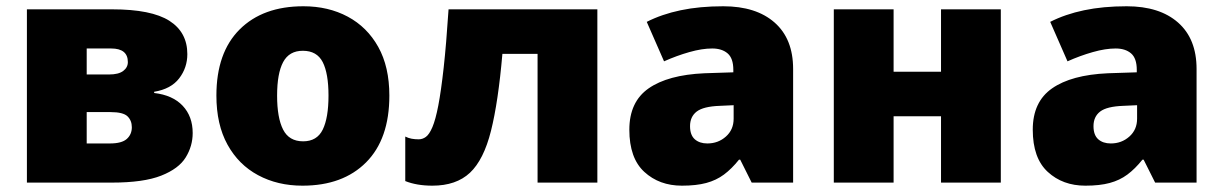

<svg xmlns="http://www.w3.org/2000/svg" viewBox="-20 -583 3904 613"><path d="M578.1 -410.2Q578.1 -366.7 552 -332.8Q525.9 -298.8 472.2 -290V-286.1Q531.2 -279.3 563.2 -245.4Q595.2 -211.4 595.2 -158.2Q595.2 -116.7 573 -80.6Q550.8 -44.4 494.6 -22.2Q438.5 0 336.9 0H65.9V-553.2H337.9Q463.4 -553.2 520.8 -516.6Q578.1 -480 578.1 -410.2ZM388.2 -384.8Q388.2 -428.2 335 -428.2H256.8V-345.2H328.1Q358.4 -345.2 373.3 -356.4Q388.2 -367.7 388.2 -384.8ZM400.9 -176.8Q400.9 -198.2 387 -211.7Q373 -225.1 333 -225.1H256.8V-125H331.1Q368.7 -125 384.8 -139.4Q400.9 -153.8 400.9 -176.8Z M1223.1 -277.8Q1223.1 -139.2 1148.9 -64.7Q1074.7 9.8 945.8 9.8Q866.2 9.8 804 -23.7Q741.7 -57.1 706.3 -121.3Q670.9 -185.5 670.9 -277.8Q670.9 -415 745.1 -489Q819.3 -563 948.7 -563Q1028.3 -563 1090.3 -529.8Q1152.3 -496.6 1187.7 -433.1Q1223.1 -369.6 1223.1 -277.8ZM864.7 -277.8Q864.7 -207 883.8 -169.4Q902.8 -131.8 947.8 -131.8Q992.2 -131.8 1010.5 -169.4Q1028.8 -207 1028.8 -277.8Q1028.8 -348.6 1010.3 -384.8Q991.7 -420.9 946.8 -420.9Q903.3 -420.9 884 -384.8Q864.7 -348.6 864.7 -277.8Z M1887.2 0H1696.3V-411.1H1584Q1570.8 -257.8 1547.6 -165.3Q1524.4 -72.8 1480.5 -31.5Q1436.5 9.8 1360.4 9.8Q1310.5 9.8 1273.9 -4.9V-147Q1283.7 -142.1 1294.2 -140.1Q1304.7 -138.2 1316.9 -138.2Q1329.1 -138.2 1339.8 -146Q1350.6 -153.8 1360.6 -177.2Q1370.6 -200.7 1379.4 -246.3Q1388.2 -292 1396.5 -366.7Q1404.8 -441.4 1412.1 -553.2H1887.2Z M2289.1 -563Q2394 -563 2453.1 -511Q2512.2 -459 2512.2 -362.8V0H2379.9L2343.3 -73.2H2339.4Q2315.9 -43.9 2291.3 -25.6Q2266.6 -7.3 2234.9 1.2Q2203.1 9.8 2157.2 9.8Q2085 9.8 2037.1 -34.2Q1989.3 -78.1 1989.3 -168.9Q1989.3 -257.8 2050.8 -300.8Q2112.3 -343.8 2229 -349.1L2321.3 -352.1V-359.9Q2321.3 -397 2303 -412.6Q2284.7 -428.2 2253.9 -428.2Q2221.2 -428.2 2180.9 -416.7Q2140.6 -405.3 2100.1 -387.2L2044.9 -513.2Q2092.8 -537.6 2153.3 -550.3Q2213.9 -563 2289.1 -563ZM2322.3 -247.1 2278.3 -245.1Q2225.6 -243.2 2204.3 -226.8Q2183.1 -210.4 2183.1 -180.2Q2183.1 -151.9 2198.2 -138.4Q2213.4 -125 2238.3 -125Q2272.9 -125 2297.6 -147Q2322.3 -168.9 2322.3 -204.1Z M2833 -553.2V-354H2984.4V-553.2H3175.3V0H2984.4V-211.9H2833V0H2642.1V-553.2Z M3577.1 -563Q3682.1 -563 3741.2 -511Q3800.3 -459 3800.3 -362.8V0H3668L3631.3 -73.2H3627.4Q3604 -43.9 3579.3 -25.6Q3554.7 -7.3 3522.9 1.2Q3491.2 9.8 3445.3 9.8Q3373 9.8 3325.2 -34.2Q3277.3 -78.1 3277.3 -168.9Q3277.3 -257.8 3338.9 -300.8Q3400.4 -343.8 3517.1 -349.1L3609.4 -352.1V-359.9Q3609.4 -397 3591.1 -412.6Q3572.8 -428.2 3542 -428.2Q3509.3 -428.2 3469 -416.7Q3428.7 -405.3 3388.2 -387.2L3333 -513.2Q3380.9 -537.6 3441.4 -550.3Q3502 -563 3577.1 -563ZM3610.4 -247.1 3566.4 -245.1Q3513.7 -243.2 3492.4 -226.8Q3471.2 -210.4 3471.2 -180.2Q3471.2 -151.9 3486.3 -138.4Q3501.5 -125 3526.4 -125Q3561 -125 3585.7 -147Q3610.4 -168.9 3610.4 -204.1Z"/></svg>

Font: Open Sans ExtraBold
Style: Regular
Weight: 800
Designer: Monotype Design Team
Foundry: Monotype Imaging Inc.
Version: Version 3.003; ttfautohint (v1.8.4)